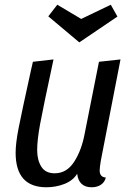

<svg xmlns="http://www.w3.org/2000/svg" viewBox="-20 -771 559 811"><path d="M401 -51Q401 -23 427 -21Q422 -1 406 9.5Q390 20 367 20Q340 20 324.5 5.5Q309 -9 306 -37Q288 -8 252 6Q216 20 176 20Q46 20 46 -126Q46 -166 59 -232Q72 -298 111 -475L119 -510L206 -520Q162 -315 149.5 -247.5Q137 -180 137 -137Q137 -95 154.5 -67Q172 -39 211 -39Q262 -39 293.5 -88Q325 -137 338 -208L398 -510L489 -520L406 -93Q401 -63 401 -51ZM448 -751 476 -701 315 -592 184 -702 222 -751 323 -691Z"/></svg>

Font: Sansita Light Italic
Style: Regular
Weight: 300
Italic angle: -11°
Designer: Pablo Cosgaya
Foundry: Omnibus-Type
Version: Version 1.006